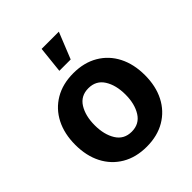

<svg xmlns="http://www.w3.org/2000/svg" viewBox="-214 -898 1040 1040"><g transform="rotate(-45 306.5 -378.0)"><path d="M306.6 10.7Q224.6 10.7 164.6 -24.7Q104.5 -60.1 72 -123.3Q39.6 -186.5 39.6 -270.5Q39.6 -355 72 -418.5Q104.5 -481.9 164.6 -517.3Q224.6 -552.7 306.6 -552.7Q388.7 -552.7 448.7 -517.3Q508.8 -481.9 541.3 -418.5Q573.7 -355 573.7 -270.5Q573.7 -186.5 541.3 -123.3Q508.8 -60.1 448.7 -24.7Q388.7 10.7 306.6 10.7ZM306.6 -104.5Q365.2 -104.5 395 -151.9Q424.8 -199.2 424.8 -271Q424.8 -343.3 395 -390.4Q365.2 -437.5 306.6 -437.5Q248 -437.5 218.5 -390.4Q189 -343.3 189 -271Q189 -199.2 218.5 -151.9Q248 -104.5 306.6 -104.5ZM262.2 -615.2 278.3 -767.1H410.2L349.1 -615.2Z"/></g></svg>

Font: Inter-Bold
Style: Bold
Weight: 700
Designer: Rasmus Andersson
Foundry: rsms
Version: Version 4.000;git-a52131595